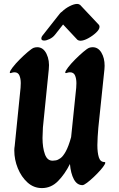

<svg xmlns="http://www.w3.org/2000/svg" viewBox="-20 -944 607 980"><path d="M401 1Q373 1 357 -29Q341 -59 337 -107Q311 -55 276 -19.5Q241 16 194 16Q152 16 120.5 -12.5Q89 -41 71 -85Q53 -129 53 -176Q53 -182 53.5 -188Q54 -194 55 -199L85 -496L86 -520Q86 -543 79 -559Q72 -575 54 -575Q47 -575 38 -572Q30 -569 30 -574Q30 -581 44.5 -600Q59 -619 80.5 -640.5Q102 -662 122 -679Q142 -696 152 -700Q161 -703 170 -703Q201 -703 217.5 -669Q234 -635 229 -590L199 -293L197 -240Q197 -190 209.5 -156Q222 -122 251 -124Q255 -124 265 -125.5Q275 -127 288.5 -136.5Q302 -146 316 -171.5Q330 -197 343 -244L369 -496L370 -519Q370 -543 363 -559Q356 -575 337 -575Q330 -575 321 -572Q313 -569 313 -574Q313 -581 327.5 -600Q342 -619 363.5 -640.5Q385 -662 405 -679Q425 -696 435 -700Q444 -703 453 -703Q481 -703 497.5 -675.5Q514 -648 514 -608L513 -590L482 -293Q480 -268 478.5 -245.5Q477 -223 477 -203Q477 -165 484.5 -141Q492 -117 513 -117Q521 -117 514.5 -105Q508 -93 492.5 -75.5Q477 -58 458.5 -40.5Q440 -23 424 -11Q408 1 401 1ZM375 -741 302 -819 261 -767Q250 -753 233.5 -745Q217 -737 206 -737Q191 -737 191 -747Q191 -756 199 -765L284 -873Q289 -880 297 -885Q313 -901 335.5 -912.5Q358 -924 374 -924Q382 -924 389 -919L485 -817Q488 -813 488 -807Q488 -794 470.5 -777.5Q453 -761 430 -748.5Q407 -736 390 -736Q382 -736 375 -741Z"/></svg>

Font: Ga Maamli
Style: Regular
Weight: 400
Designer: Afotey Clement Nii Odai, Ama Asantewa Diaka, David Abbey-Thompson
Foundry: Sorkin Type Co.
Version: Version 1.000; ttfautohint (v1.8.4.7-5d5b)